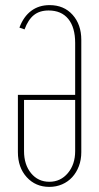

<svg xmlns="http://www.w3.org/2000/svg" viewBox="-20 -725 388 751"><path d="M274 -354V-557Q274 -618 247 -651Q220 -684 170 -684Q135 -684 112.5 -666Q90 -648 76 -610L56 -617Q72 -660 102 -682.5Q132 -705 174 -705Q230 -705 264 -667Q298 -629 298 -569V-130Q298 -100 288.5 -75Q279 -50 262.5 -32Q246 -14 223 -4Q200 6 173 6Q119 6 84.5 -32Q50 -70 50 -130V-354ZM274 -334H74V-134Q74 -81 101.5 -47.5Q129 -14 173 -14Q217 -14 245.5 -48Q274 -82 274 -134Z"/></svg>

Font: Moniqa Thin Paragraph
Style: Regular
Weight: 100
Designer: Rajesh Rajput
Foundry: Rajesh Rajput
Version: Version 1.000